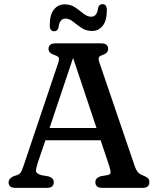

<svg xmlns="http://www.w3.org/2000/svg" viewBox="-20 -910 765 930"><path d="M240.5 -27.5Q240.5 0 207 0H55Q21.5 0 21.5 -27.5Q21.5 -44 44.5 -56L63 -62Q75.5 -66.5 81.2 -75.8Q87 -85 95.5 -111L261.5 -604Q267.5 -622.5 264.8 -630Q262 -637.5 245 -643Q215 -652.5 215 -672.5Q215 -700 248.5 -700H470.5Q504 -700 504 -672.5Q504 -652.5 473 -642Q461 -638 458.5 -630.8Q456 -623.5 461 -608.5L629 -116Q637 -90 646.8 -77.8Q656.5 -65.5 674.5 -59.5Q691.5 -52.5 697.5 -45.8Q703.5 -39 703.5 -27.5Q703.5 0 670.5 0H475Q442 0 442 -27.5Q442 -48 466.5 -56L503.5 -62.5Q516 -66 515.8 -76Q515.5 -86 508.5 -108L467.5 -230.5H200L162.5 -120.5Q154 -93.5 154.2 -81.8Q154.5 -70 178.5 -62L215.5 -55.5Q240.5 -48 240.5 -27.5ZM220 -290H447.5L334 -629.5ZM425.5 -760Q396.5 -760 374.5 -775Q352.5 -790 334 -805Q315.5 -820 297.5 -820Q268.5 -820 263.5 -777.5Q259 -758.5 242 -758.5Q221 -758.5 221 -788Q221 -838.5 241.2 -863.8Q261.5 -889 293.5 -889Q322.5 -889 344.2 -874Q366 -859 384.5 -844Q403 -829 421.5 -829Q450.5 -829 455 -871.5Q459.5 -890 477 -890Q497.5 -890 497.5 -860.5Q497.5 -810 477.5 -785Q457.5 -760 425.5 -760Z"/></svg>

Font: Fraunces 9pt S100
Style: Regular
Weight: 400
Version: Version 1.000; ttfautohint (v1.8.3)